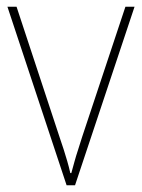

<svg xmlns="http://www.w3.org/2000/svg" viewBox="-20 -548 420 568"><path d="M177 0 2 -528H29L156 -143Q163 -123 168.5 -105.5Q174 -88 179 -71Q184 -54 188 -36H191Q196 -54 200.5 -70.5Q205 -87 211 -105Q217 -123 223 -143L351 -528H378L202 0Z"/></svg>

Font: Noto Sans Khmer SemiCondensed Thin
Style: Regular
Weight: 250
Width: 4
Designer: Danh Hong and the Monotype Design Team
Foundry: Monotype Imaging Inc.
Version: Version 2.004